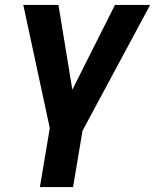

<svg xmlns="http://www.w3.org/2000/svg" viewBox="-20 -540 640 775"><path d="M141 215 181 -23 74 -520H216L272 -178L444 -520H586L313 -12L275 215Z"/></svg>

Font: Iosevka Extrabold Extended
Style: Italic
Weight: 800
Width: 7
Italic angle: -9°
Monospace: yes
Designer: Belleve Invis
Foundry: Belleve Invis
Version: Version 32.5.0; ttfautohint (v1.8.4)